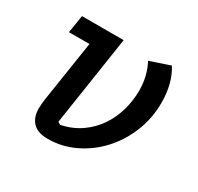

<svg xmlns="http://www.w3.org/2000/svg" viewBox="-121 -666 842 818"><g transform="rotate(30 300.0 -257.5)"><path d="M273 -516 206 -76 219 -68Q275 -80 316 -109Q357 -138 384 -178Q411 -218 424.5 -266Q438 -314 438 -363Q438 -433 407 -492L505 -525Q525 -494 535.5 -453.5Q546 -413 546 -366Q546 -288 518 -219.5Q490 -151 442.5 -100Q395 -49 333 -19.5Q271 10 203 10Q153 10 129 -15Q105 -40 105 -84Q105 -95 106 -106Q107 -117 109 -131L155 -429H54L68 -516Z"/></g></svg>

Font: IBM Plex Mono Medm
Style: Italic
Weight: 500
Italic angle: -9°
Monospace: yes
Designer: Mike Abbink, Paul van der Laan, Pieter van Rosmalen
Foundry: Bold Monday
Version: Version 2.3